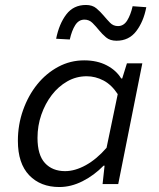

<svg xmlns="http://www.w3.org/2000/svg" viewBox="-20 -741 640 773"><path d="M219 12Q143 12 97.5 -35.5Q52 -83 52 -174Q52 -239 73 -298Q94 -357 130 -401.5Q166 -446 214.5 -472Q263 -498 319 -498Q371 -498 409.5 -478Q448 -458 468 -425H472L491 -486H553L456 0H393L401 -74H397Q359 -35 312.5 -11.5Q266 12 219 12ZM242 -52Q282 -52 325.5 -76Q369 -100 409 -146L454 -362Q429 -400 396.5 -417Q364 -434 329 -434Q287 -434 251 -413.5Q215 -393 188.5 -358.5Q162 -324 146.5 -279.5Q131 -235 131 -186Q131 -117 161 -84.5Q191 -52 242 -52ZM449 -577Q423 -577 407 -590.5Q391 -604 378.5 -619.5Q366 -635 352.5 -648.5Q339 -662 320 -662Q297 -662 283 -640Q269 -618 261 -582L206 -585Q218 -645 247 -683Q276 -721 326 -721Q352 -721 368 -707.5Q384 -694 397 -678.5Q410 -663 423 -649.5Q436 -636 455 -636Q478 -636 492 -658.5Q506 -681 514 -716L569 -712Q558 -654 528.5 -615.5Q499 -577 449 -577Z"/></svg>

Font: Source Code Pro
Style: Italic
Weight: 400
Italic angle: -11°
Monospace: yes
Designer: Paul D. Hunt, Teo Tuominen
Foundry: Adobe Systems Incorporated
Version: Version 1.050;PS 1.000;hotconv 16.6.51;makeotf.lib2.5.65220